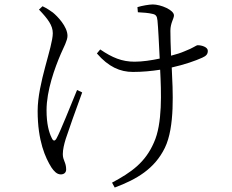

<svg xmlns="http://www.w3.org/2000/svg" viewBox="-20 -782 1040 862"><path d="M155 -739C195 -697 217 -668 217 -633C217 -571 149 -409 149 -284C149 -149 184 -73 211 -30C222 -14 235 1 253 1C266 1 277 -6 277 -21C277 -54 262 -61 262 -90C262 -111 268 -135 275 -158C285 -189 323 -297 349 -367L326 -378C297 -307 250 -190 235 -163C227 -147 219 -147 212 -163C200 -187 189 -225 189 -287C189 -376 226 -477 253 -540C266 -570 283 -600 283 -621C283 -663 237 -710 217 -726C204 -735 192 -744 171 -754ZM599 -727C619 -726 648 -724 663 -720C679 -717 685 -711 687 -690C690 -662 694 -581 697 -519C659 -511 619 -505 584 -505C528 -505 484 -523 430 -560L415 -542C467 -482 519 -459 577 -459C619 -459 661 -463 699 -469C704 -369 710 -227 671 -142C632 -52 569 -8 483 38L495 60C594 23 674 -24 720 -118C766 -212 756 -375 751 -479C809 -492 857 -509 888 -523C906 -531 913 -539 913 -554C913 -571 885 -579 868 -579C860 -579 849 -567 809 -552C793 -545 772 -538 748 -532C746 -577 745 -619 745 -644C745 -679 761 -698 761 -713C761 -737 702 -762 666 -762C650 -762 616 -756 597 -750Z"/></svg>

Font: Noto Serif CJK KR Light
Style: Regular
Weight: 300
Designer: Ryoko NISHIZUKA 西塚涼子 (kana & ideographs); Frank Grießhammer (Latin, Greek & Cyrillic); Wenlong ZHANG 张文龙 (bopomofo); San
Foundry: Adobe
Version: Version 2.001;hotconv 1.1.0;makeotfexe 2.6.0